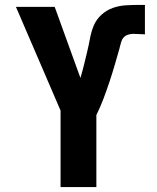

<svg xmlns="http://www.w3.org/2000/svg" viewBox="-20 -763 640 783"><path d="M227 0V-312L45 -735H203L308 -445Q316 -472 322.5 -498.5Q329 -525 335.5 -552Q342 -579 347 -606.5Q352 -634 362.5 -659Q373 -684 394 -703Q415 -722 441 -731Q467 -740 495 -741.5Q523 -743 550 -743H571V-623Q559 -623 547.5 -624Q536 -625 524 -625Q513 -625 502 -621.5Q491 -618 484 -610Q477 -602 474 -591Q471 -580 468 -569V-568Q458 -533 448 -498.5Q438 -464 426.5 -429.5Q415 -395 402 -360.5Q389 -326 373 -294V0Z"/></svg>

Font: Iosevka Heavy Extended
Style: Regular
Weight: 900
Width: 7
Monospace: yes
Designer: Belleve Invis
Foundry: Belleve Invis
Version: Version 32.5.0; ttfautohint (v1.8.4)